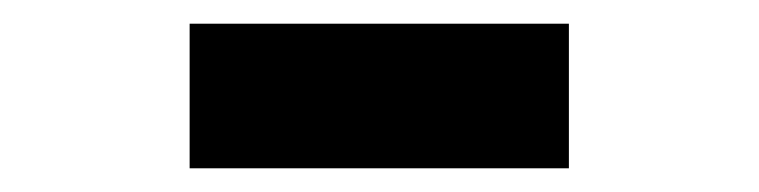

<svg xmlns="http://www.w3.org/2000/svg" viewBox="-20 -387 640 162"><path d="M140 -245V-367H460V-245Z"/></svg>

Font: Lilex Nerd Font
Style: Bold
Weight: 700
Designer: Mike Abbink, Paul van der Laan, Pieter van Rosmalen, Mikhael Khrustik
Foundry: Mikhael Khrustik
Version: Version 2.400; ttfautohint (v1.8.4.7-5d5b);Nerd Fonts 3.3.0